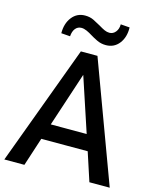

<svg xmlns="http://www.w3.org/2000/svg" viewBox="-133 -1001 884 1090"><g transform="rotate(15 309.0 -456.0)"><path d="M-1 0 260 -705H357.5L618.5 0H499L434 -198.5L478 -167.5H137.5L181.5 -198.5L117 0ZM307 -578.5 193 -232.5 177 -260.5H438L422.5 -232.5L308 -578.5ZM178.5 -772 126 -776Q125.5 -833.5 154.8 -870.8Q184 -908 231.5 -908Q260.5 -908 282.8 -896.8Q305 -885.5 324.5 -874.5Q345 -862 359.5 -855.5Q374 -849 388.5 -849Q410 -849 424.5 -866.8Q439 -884.5 439 -912L492 -908Q493.5 -850.5 464.5 -813.2Q435.5 -776 387 -776Q358.5 -776 334.2 -787.8Q310 -799.5 295 -809Q277.5 -820 260.8 -827.5Q244 -835 229.5 -835Q207.5 -835 194 -818.2Q180.5 -801.5 178.5 -772Z"/></g></svg>

Font: Nunito Sans 12pt ExtraLight Condensed
Style: Regular
Weight: 200
Width: 3
Version: Version 3.101;gftools[0.9.27]